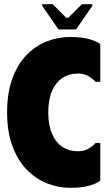

<svg xmlns="http://www.w3.org/2000/svg" viewBox="-20 -888 528 919"><path d="M14 -350Q14 -443 39 -511.5Q64 -580 106.5 -624Q149 -668 203 -689.5Q257 -711 315 -711Q371 -711 407.5 -700.5Q444 -690 460 -677V-496H438Q428 -508 406 -522Q384 -536 354 -536Q311 -536 279 -515Q247 -494 229 -452.5Q211 -411 211 -350Q211 -289 229 -247.5Q247 -206 279 -185Q311 -164 354 -164Q385 -164 406.5 -178Q428 -192 438 -204H460V-23Q444 -10 408 0.5Q372 11 316 11Q259 11 205 -10.5Q151 -32 108 -76Q65 -120 39.5 -188.5Q14 -257 14 -350ZM260 -747 182 -860V-868H232L297 -803H307L372 -868H422V-860L344 -747Z"/></svg>

Font: Phudu Black
Style: Regular
Weight: 900
Version: Version 1.005;gftools[0.9.23]